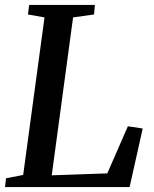

<svg xmlns="http://www.w3.org/2000/svg" viewBox="-24 -763 628 783"><path d="M-3.5 0 0.5 -36 70.5 -49.5 157.5 -692 90 -704 95 -743H363L359.5 -704L274 -692L187 -48L413.5 -56L497.5 -248L558 -239L504.5 0Z"/></svg>

Font: Merriweather 48pt Medium
Style: Italic
Weight: 500
Italic angle: -7.8°
Version: Version 2.101